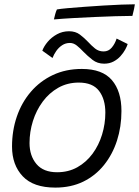

<svg xmlns="http://www.w3.org/2000/svg" viewBox="-20 -857 648 894"><path d="M237.5 16.5Q135.5 16.5 85.8 -36.2Q36 -89 36 -174.5Q36 -249 58.5 -314.5Q81 -380 123.8 -429.8Q166.5 -479.5 226.5 -507.8Q286.5 -536 361 -536Q456.5 -536 501 -484Q545.5 -432 545.5 -340Q545.5 -267 524.8 -202.5Q504 -138 464.2 -88.5Q424.5 -39 367.5 -11.2Q310.5 16.5 237.5 16.5ZM246 -55Q298.5 -55 340 -78.2Q381.5 -101.5 410.8 -141Q440 -180.5 455.2 -230.2Q470.5 -280 470.5 -332.5Q470.5 -395.5 441 -434Q411.5 -472.5 347 -472.5Q294 -472.5 251.5 -448.5Q209 -424.5 179 -384Q149 -343.5 133.2 -293.2Q117.5 -243 117.5 -191Q117.5 -131.5 149.8 -93.2Q182 -55 246 -55ZM177 -621Q184.5 -641.5 202.2 -662.5Q220 -683.5 245.5 -697.5Q271 -711.5 301.5 -711.5Q331.5 -711.5 352 -696Q372.5 -680.5 390 -662Q405.5 -645 422.5 -631.2Q439.5 -617.5 462.5 -617.5Q485.5 -617.5 500.5 -635.5Q515.5 -653.5 523 -677.5L574.5 -652Q571.5 -641.5 563 -626Q554.5 -610.5 541 -595.5Q527.5 -580.5 508.5 -570.5Q489.5 -560.5 465 -560.5Q433.5 -560.5 410.5 -578.5Q387.5 -596.5 368 -616.5Q353 -632.5 337.8 -644.8Q322.5 -657 305.5 -657Q285.5 -657 269.5 -646.5Q253.5 -636 242.2 -620Q231 -604 224.5 -587ZM596.5 -783Q563 -783 517 -781.5Q471 -780 420 -777.8Q369 -775.5 319.8 -772.8Q270.5 -770 231 -766.5Q233.5 -778 237 -790.8Q240.5 -803.5 245 -813Q261 -816 295 -819Q329 -822 372.5 -825.2Q416 -828.5 461.2 -831.2Q506.5 -834 545.2 -835.5Q584 -837 608 -837Q607.5 -831.5 604.2 -815.5Q601 -799.5 596.5 -783Z"/></svg>

Font: Grandstander Thin Light
Style: Italic
Weight: 300
Italic angle: -15°
Version: Version 1.200